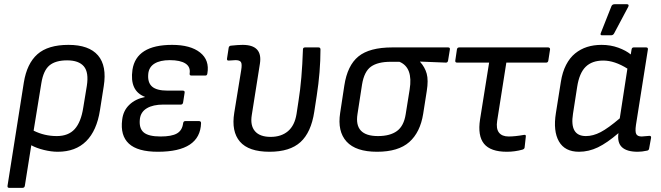

<svg xmlns="http://www.w3.org/2000/svg" viewBox="-20 -715 3165 920"><path d="M23.9 185.1Q14.6 185.1 16.1 174.8L94.2 -319.8Q108.9 -410.6 159.4 -455.3Q210 -500 308.1 -500Q406.2 -500 449.5 -449.7Q492.7 -399.4 477.1 -301.8L459 -187Q443.8 -88.9 392.8 -38.3Q341.8 12.2 256.8 12.2Q225.6 12.2 189.9 3.4Q154.3 -5.4 129.9 -19L99.1 174.8Q97.7 185.1 87.9 185.1ZM178.2 -316.9 141.1 -88.9Q192.9 -63 252 -63Q307.6 -63 337.9 -96.4Q368.2 -129.9 378.9 -199.2L396 -303.2Q406.2 -368.2 381.8 -397Q357.4 -425.8 301.8 -425.8Q246.1 -425.8 217 -401.6Q188 -377.4 178.2 -316.9Z M736.3 12.2Q639.6 12.2 597.7 -26.6Q555.7 -65.4 565.4 -141.1Q570.3 -184.6 599.4 -212.6Q628.4 -240.7 674.3 -250V-251Q600.1 -279.3 614.7 -380.9Q633.3 -500 804.7 -500Q892.6 -500 938.7 -463.4Q984.9 -426.8 973.6 -362.8Q972.2 -353 964.4 -353H897.5Q887.2 -353 888.7 -362.8Q893.6 -394.5 868.7 -410.6Q843.8 -426.8 793.5 -426.8Q747.1 -426.8 720.2 -410.2Q693.4 -393.6 690.4 -360.8Q686.5 -319.8 708.5 -300.3Q730.5 -280.8 782.7 -280.8H855.5Q866.2 -280.8 864.7 -271L857.4 -224.1Q855.5 -213.9 846.7 -213.9H762.7Q713.4 -213.9 684.1 -196.5Q654.8 -179.2 650.4 -146Q645 -101.1 668 -81.1Q690.9 -61 749.5 -61Q802.2 -61 827.6 -75.4Q853 -89.8 857.4 -124Q858.9 -134.8 867.7 -134.8H933.6Q943.4 -134.8 943.4 -125Q939 12.2 736.3 12.2Z M1271.5 12.2Q1171.4 12.2 1129.6 -36.4Q1087.9 -85 1102.5 -174.8L1135.7 -378.9Q1140.6 -408.2 1134.5 -417.5Q1128.4 -426.8 1108.9 -426.8Q1098.1 -426.8 1075.7 -424.8Q1070.8 -424.3 1068.8 -427.2Q1066.9 -430.2 1067.9 -435.1L1075.7 -485.8Q1077.1 -494.6 1085.4 -496.1Q1121.6 -500 1142.6 -500Q1238.8 -500 1225.6 -411.1L1186.5 -164.1Q1178.2 -113.8 1201.7 -86.4Q1225.1 -59.1 1276.9 -59.1Q1327.6 -59.1 1359.9 -86.4Q1392.1 -113.8 1400.9 -168.9L1410.6 -232.9Q1426.8 -333.5 1431.6 -478Q1431.6 -487.8 1441.9 -487.8H1505.9Q1515.6 -487.8 1515.6 -478Q1515.6 -371.6 1497.6 -255.9L1485.8 -179.2Q1470.7 -80.6 1419.9 -34.2Q1369.1 12.2 1271.5 12.2Z M1786.6 12.2Q1685.1 12.2 1640.6 -36.6Q1596.2 -85.4 1609.9 -173.8L1629.9 -305.2Q1644.5 -401.4 1697.5 -444.6Q1750.5 -487.8 1859.9 -487.8H2127Q2137.2 -487.8 2135.7 -478L2127 -424.8Q2125.5 -415 2116.7 -415L1992.7 -419.9V-418.9Q2016.1 -393.1 2024.7 -361.8Q2033.2 -330.6 2024.9 -278.8L2007.8 -169.9Q1993.7 -81.1 1941.2 -34.4Q1888.7 12.2 1786.6 12.2ZM1791 -63Q1849.1 -63 1882.1 -87.2Q1915 -111.3 1923.8 -167L1942.9 -286.1Q1960 -391.6 1894 -418.9H1851.6Q1790.5 -418.9 1757.8 -395.8Q1725.1 -372.6 1714.8 -310.1L1692.9 -168Q1676.3 -63 1791 -63Z M2408.7 12.2Q2330.6 12.2 2299.3 -26.1Q2268.1 -64.5 2280.3 -143.1L2323.7 -415H2170.4Q2160.2 -415 2161.6 -424.8L2169.4 -478Q2170.9 -487.8 2180.7 -487.8H2606.4Q2610.8 -487.8 2613.5 -485.1Q2616.2 -482.4 2615.7 -478L2607.4 -424.8Q2606 -415 2596.7 -415H2406.2L2362.3 -136.2Q2356.4 -98.6 2370.8 -79.8Q2385.3 -61 2417.5 -61Q2447.8 -61 2491.7 -68.8Q2501 -70.3 2499.5 -60.1L2493.7 -7.8Q2492.7 -1 2483.4 2Q2446.8 12.2 2408.7 12.2Z M2864.3 -545.9Q2854 -545.9 2859.4 -558.1L2909.7 -685.1Q2913.6 -694.8 2925.3 -694.8H2984.4Q2990.2 -694.8 2991.7 -691.2Q2993.2 -687.5 2990.2 -682.1L2923.3 -556.2Q2918.5 -545.9 2907.7 -545.9ZM2754.4 12.2Q2686.5 12.2 2658.2 -37.4Q2629.9 -86.9 2643.6 -172.9L2667.5 -323.2Q2674.8 -369.6 2692.4 -403.8Q2710 -438 2735.8 -459Q2761.7 -480 2793.2 -490Q2824.7 -500 2862.3 -500Q2905.3 -500 2942.4 -486.6Q2979.5 -473.1 3002.4 -454.1L3006.3 -478Q3007.8 -487.8 3016.6 -487.8H3075.7Q3085.9 -487.8 3084.5 -478L3027.3 -116.2Q3022.5 -83 3029.1 -72Q3035.6 -61 3054.7 -61Q3062 -61 3091.3 -64Q3096.2 -64.5 3098.4 -61.8Q3100.6 -59.1 3099.6 -54.2L3090.3 -2.9Q3088.9 5.4 3080.6 6.8Q3056.2 12.2 3035.6 12.2Q2983.9 12.2 2960.4 -9.5Q2937 -31.2 2943.4 -77.1Q2889.2 -30.3 2845 -9Q2800.8 12.2 2754.4 12.2ZM2725.6 -169.9Q2708.5 -63 2787.6 -63Q2821.8 -63 2857.9 -81.8Q2894 -100.6 2949.7 -147.9L2986.3 -386.2Q2924.8 -424.8 2870.6 -424.8Q2816.9 -424.8 2786.4 -395Q2755.9 -365.2 2745.6 -298.8Z"/></svg>

Font: Sofia Sans
Style: Italic
Weight: 400
Italic angle: -9°
Designer: Botio Nikoltchev, Ani Petrova
Foundry: lettersoup
Version: Version 4.100